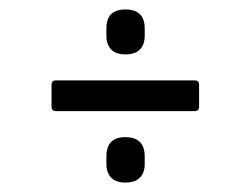

<svg xmlns="http://www.w3.org/2000/svg" viewBox="-20 -503 529 406"><path d="M245 -388Q225 -388 215 -398.5Q205 -409 205 -427V-443Q205 -483 245 -483Q286 -483 286 -443V-427Q286 -409 276 -398.5Q266 -388 245 -388ZM98 -268Q89 -268 89 -278V-323Q89 -333 98 -333H392Q401 -333 401 -323V-278Q401 -268 392 -268ZM245 -117Q225 -117 215 -127.5Q205 -138 205 -156V-172Q205 -213 245 -213Q286 -213 286 -172V-156Q286 -138 276 -127.5Q266 -117 245 -117Z"/></svg>

Font: Sofia Sans Cond
Style: Regular
Weight: 400
Width: 3
Designer: Botio Nikoltchev, Ani Petrova
Foundry: lettersoup
Version: Version 4.100; ttfautohint (v1.8.3)